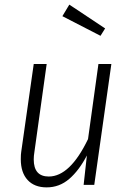

<svg xmlns="http://www.w3.org/2000/svg" viewBox="-20 -800 559 831"><path d="M70 -111Q70 -133 72 -144L126 -523H182L129 -143Q126 -125 126 -110Q126 -36 191 -36Q283 -36 361 -198L406 -523H462L388 0H342L356 -127Q322 -62 279.5 -25.5Q237 11 182 11Q129 11 99.5 -21Q70 -53 70 -111ZM280 -780 435 -677 415 -645 250 -730Z"/></svg>

Font: Fira Sans Condensed Light
Style: Italic
Weight: 300
Width: 3
Italic angle: -8°
Designer: Carrois Corporate & Edenspiekermann AG
Foundry: Carrois Corporate GbR & Edenspiekermann AG
Version: Version 4.203